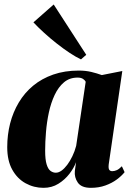

<svg xmlns="http://www.w3.org/2000/svg" viewBox="-20 -846 600 876"><path d="M476 -96Q474 -77.5 478.5 -71.2Q483 -65 492 -65Q502.5 -65 513 -69.8Q523.5 -74.5 536 -87.5L548.5 -60.5Q535 -43.5 512.8 -27Q490.5 -10.5 460.8 0.2Q431 11 394.5 11Q351.5 11 335 -13Q318.5 -37 321.5 -66L327 -106Q317.5 -80 296.8 -53Q276 -26 246.2 -7.5Q216.5 11 178.5 11Q134.5 11 96.8 -9.8Q59 -30.5 36 -71.8Q13 -113 13 -174.5Q13 -231 26.2 -282.8Q39.5 -334.5 65.8 -378.5Q92 -422.5 131.2 -455Q170.5 -487.5 222.8 -505.8Q275 -524 339.5 -524Q370.5 -524 396.5 -517.8Q422.5 -511.5 444.5 -503.5L538 -522ZM371 -473Q368 -479.5 359 -485.8Q350 -492 334 -492Q297.5 -492 272 -470.5Q246.5 -449 229.5 -413Q212.5 -377 203 -333Q193.5 -289 189.8 -243.5Q186 -198 186 -158.5Q186 -117.5 192.8 -95.8Q199.5 -74 210.8 -66Q222 -58 234.5 -58Q247.5 -58 260.8 -67.5Q274 -77 286.8 -94Q299.5 -111 310.2 -133.2Q321 -155.5 327.5 -180.5ZM349.5 -575Q327 -585.5 298.5 -604.2Q270 -623 239.8 -646.8Q209.5 -670.5 181.8 -695.8Q154 -721 132.5 -744L225 -825.5L373.5 -596Z"/></svg>

Font: Merriweather 120pt Black
Style: Italic
Weight: 900
Italic angle: -7.8°
Version: Version 2.101